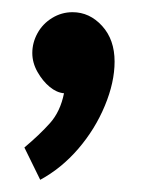

<svg xmlns="http://www.w3.org/2000/svg" viewBox="-20 -153 238 315"><path d="M99 -133Q81 -133 65.5 -123.5Q50 -114 41.5 -98.5Q33 -83 33 -66Q33 -50 41.5 -35Q50 -20 61.5 -10.5Q73 -1 85 0Q79 30 62 49Q45 68 20 89L46 142Q81 123 108.5 91Q136 59 152 20.5Q168 -18 168 -52Q168 -88 147.5 -110.5Q127 -133 99 -133Z"/></svg>

Font: Catamaran SemiBold
Style: Regular
Weight: 600
Designer: Pria Ravichandran
Version: Version 2.000